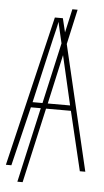

<svg xmlns="http://www.w3.org/2000/svg" viewBox="-57 -797 492 908"><g transform="rotate(5 188.5 -342.5)"><path d="M351 0 284 -281H166L86 75H61L141 -281H94L26 0H0L170 -714H208L224 -648L249 -760H274L237 -594L377 0ZM208 -612Q202 -637 198 -655Q194 -673 189 -695Q185 -673 180.5 -655.5Q176 -638 170 -612L100 -306H147L212 -595ZM278 -306 224 -540 172 -306Z"/></g></svg>

Font: Noto Sans ExtraCondensed Thin
Style: Regular
Weight: 100
Width: 2
Designer: Monotype Design Team
Foundry: Monotype Imaging Inc.
Version: Version 2.013; ttfautohint (v1.8.4.7-5d5b)